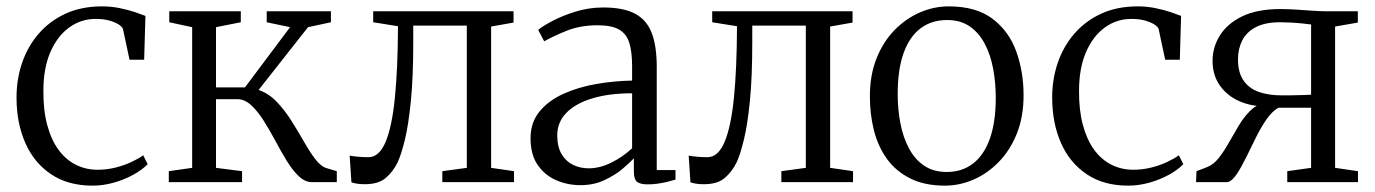

<svg xmlns="http://www.w3.org/2000/svg" viewBox="-20 -573 4324 604"><path d="M271 11Q194 11 140.8 -24.8Q87.5 -60.5 60 -122.5Q32.5 -184.5 32 -263Q31.5 -321.5 49 -373.8Q66.5 -426 101 -466.2Q135.5 -506.5 185.8 -529.8Q236 -553 301.5 -553Q329.5 -553 356.5 -547.5Q383.5 -542 404.8 -534.8Q426 -527.5 437.5 -523L433.5 -385H387.5L367 -481Q365.5 -488 354.2 -495.5Q343 -503 324.5 -508.2Q306 -513.5 281 -513.5Q234.5 -513.5 197.2 -486.2Q160 -459 138.2 -408.5Q116.5 -358 116.5 -287.5Q116 -226.5 128.5 -180Q141 -133.5 163.8 -102.2Q186.5 -71 218 -55Q249.5 -39 287 -39Q316.5 -39 344 -46Q371.5 -53 393.8 -63.5Q416 -74 430.5 -84.5L444.5 -56.5Q427 -38.5 398.8 -23Q370.5 -7.5 337.2 1.8Q304 11 271 11Z M511 0V-34.5L584.5 -45V-487.5L512.5 -503V-537.5H737.5V-503L659.5 -487.5V-298H750.5L892.5 -487.5L819 -503V-537.5H1021V-503L949 -487.5L793.5 -290Q824.5 -279.5 849.8 -253.5Q875 -227.5 896 -194.2Q917 -161 935.5 -128.5Q954 -96 971.5 -72.8Q989 -49.5 1007.5 -44L1039.5 -34.5V0H961.5Q939.5 0 919.8 -18.8Q900 -37.5 881.8 -67.5Q863.5 -97.5 845.8 -130.8Q828 -164 809.2 -193.8Q790.5 -223.5 770 -242.2Q749.5 -261 726.5 -261H659.5V-45L741.5 -34.5V0Z M1128 6.5Q1114 6.5 1103 4.8Q1092 3 1085.5 0.5L1080 -83.5Q1090 -81.5 1105.8 -80Q1121.5 -78.5 1139 -78.5Q1172.5 -78.5 1192.8 -126Q1213 -173.5 1222.2 -265.2Q1231.5 -357 1232 -490.5L1154 -503V-537.5H1595.5V-502L1525 -489.5V-45L1597 -34.5V0H1371.5V-34.5L1448.5 -45V-492.5H1280V-440Q1280 -329.5 1272.5 -254.8Q1265 -180 1253.8 -133.8Q1242.5 -87.5 1231 -62.5Q1216.5 -33 1193.5 -13.2Q1170.5 6.5 1128 6.5Z M1806 9.5Q1765.5 9.5 1729.8 -6Q1694 -21.5 1671.5 -54Q1649 -86.5 1649 -138Q1649 -188 1677.5 -222.5Q1706 -257 1752.8 -278Q1799.5 -299 1856 -308.8Q1912.5 -318.5 1968.5 -319.5V-364.5Q1968.5 -410.5 1959.5 -438.8Q1950.5 -467 1927.2 -480.2Q1904 -493.5 1860 -493.5Q1805 -493.5 1762 -476Q1719 -458.5 1692 -443L1673 -479Q1685 -489.5 1716.2 -506.2Q1747.5 -523 1789.8 -536.2Q1832 -549.5 1878 -549.5Q1940.5 -549.5 1977.2 -530.2Q2014 -511 2030 -469.8Q2046 -428.5 2046 -363V-38H2105V-8Q2094 -4.5 2079.5 -1Q2065 2.5 2048.8 4.8Q2032.5 7 2017.5 7Q1995.5 7 1984.8 -0.5Q1974 -8 1974 -34.5V-75Q1962.5 -62.5 1938.8 -42.2Q1915 -22 1881.2 -6.2Q1847.5 9.5 1806 9.5ZM1832.5 -43.5Q1867 -43.5 1903.2 -61.5Q1939.5 -79.5 1968.5 -106.5V-279.5Q1895 -279.5 1842.2 -263.2Q1789.5 -247 1761.2 -217.5Q1733 -188 1733 -147.5Q1733 -111.5 1746.5 -88.5Q1760 -65.5 1782.5 -54.5Q1805 -43.5 1832.5 -43.5Z M2194.5 6.5Q2180.5 6.5 2169.5 4.8Q2158.5 3 2152 0.5L2146.5 -83.5Q2156.5 -81.5 2172.2 -80Q2188 -78.5 2205.5 -78.5Q2239 -78.5 2259.2 -126Q2279.5 -173.5 2288.8 -265.2Q2298 -357 2298.5 -490.5L2220.5 -503V-537.5H2662V-502L2591.5 -489.5V-45L2663.5 -34.5V0H2438V-34.5L2515 -45V-492.5H2346.5V-440Q2346.5 -329.5 2339 -254.8Q2331.5 -180 2320.2 -133.8Q2309 -87.5 2297.5 -62.5Q2283 -33 2260 -13.2Q2237 6.5 2194.5 6.5Z M2716.5 -269.5Q2716.5 -337 2737.5 -389.5Q2758.5 -442 2794.2 -478.5Q2830 -515 2874.2 -534Q2918.5 -553 2964.5 -553Q3050.5 -553 3102.2 -514Q3154 -475 3177 -411.2Q3200 -347.5 3200 -273Q3200 -206 3179 -153.2Q3158 -100.5 3122.2 -63.8Q3086.5 -27 3042.5 -8Q2998.5 11 2952.5 11Q2888.5 11 2843.2 -11.8Q2798 -34.5 2770 -73.5Q2742 -112.5 2729.2 -163Q2716.5 -213.5 2716.5 -269.5ZM2958.5 -32Q3006.5 -32 3041 -58.5Q3075.5 -85 3094 -137Q3112.5 -189 3112.5 -265.5Q3112.5 -313 3104.2 -357Q3096 -401 3077.8 -435.5Q3059.5 -470 3030.5 -490Q3001.5 -510 2959.5 -510Q2910.5 -510 2875.8 -483.8Q2841 -457.5 2822.5 -405.8Q2804 -354 2804 -277Q2804 -229 2812.5 -185Q2821 -141 2839.5 -106.2Q2858 -71.5 2887.2 -51.8Q2916.5 -32 2958.5 -32Z M3529 11Q3452 11 3398.8 -24.8Q3345.5 -60.5 3318 -122.5Q3290.5 -184.5 3290 -263Q3289.5 -321.5 3307 -373.8Q3324.5 -426 3359 -466.2Q3393.5 -506.5 3443.8 -529.8Q3494 -553 3559.5 -553Q3587.5 -553 3614.5 -547.5Q3641.5 -542 3662.8 -534.8Q3684 -527.5 3695.5 -523L3691.5 -385H3645.5L3625 -481Q3623.5 -488 3612.2 -495.5Q3601 -503 3582.5 -508.2Q3564 -513.5 3539 -513.5Q3492.5 -513.5 3455.2 -486.2Q3418 -459 3396.2 -408.5Q3374.5 -358 3374.5 -287.5Q3374 -226.5 3386.5 -180Q3399 -133.5 3421.8 -102.2Q3444.5 -71 3476 -55Q3507.5 -39 3545 -39Q3574.5 -39 3602 -46Q3629.5 -53 3651.8 -63.5Q3674 -74 3688.5 -84.5L3702.5 -56.5Q3685 -38.5 3656.8 -23Q3628.5 -7.5 3595.2 1.8Q3562 11 3529 11Z M3742.5 0 3744 -34.5 3776.5 -47Q3797.5 -55 3814 -76Q3830.5 -97 3845.5 -123.8Q3860.5 -150.5 3876.5 -177.2Q3892.5 -204 3912.2 -223.8Q3932 -243.5 3958 -249.5L3961 -239Q3916.5 -238 3878.5 -254.8Q3840.5 -271.5 3817.5 -304Q3794.5 -336.5 3794.5 -382Q3794.5 -424.5 3817.8 -461.8Q3841 -499 3888.2 -521.8Q3935.5 -544.5 4007 -544.5Q4030 -544.5 4057.5 -542.8Q4085 -541 4110.8 -539.2Q4136.5 -537.5 4153.5 -537.5H4251.5V-502L4180 -489.5V-45L4252 -34.5V0H4029.5V-34.5L4104.5 -45V-234H4001.5Q3982 -223 3964.2 -197.5Q3946.5 -172 3930.8 -140Q3915 -108 3900 -77.5Q3885 -47 3870.8 -25.5Q3856.5 -4 3842.5 0ZM4012.5 -273Q4026.5 -273 4044.2 -273.2Q4062 -273.5 4078.8 -274Q4095.5 -274.5 4104.5 -275V-496Q4094.5 -497.5 4077.2 -499.2Q4060 -501 4041 -502Q4022 -503 4007.5 -503Q3960.5 -503 3931 -487.8Q3901.5 -472.5 3888 -446Q3874.5 -419.5 3874.5 -386Q3874.5 -346 3891.2 -320.8Q3908 -295.5 3939 -284.2Q3970 -273 4012.5 -273Z"/></svg>

Font: Merriweather 60pt Light
Style: Regular
Weight: 300
Version: Version 2.100